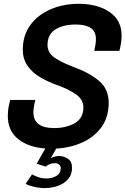

<svg xmlns="http://www.w3.org/2000/svg" viewBox="-20 -768 657 1006"><path d="M291.5 49.5Q315 49.5 336.2 64Q357.5 78.5 357.5 111Q357.5 146.5 337 170.2Q316.5 194 284 205.8Q251.5 217.5 215 217.5Q185 217.5 155 210Q125 202.5 114.5 195L148 145.5Q155.5 150.5 176.8 158.8Q198 167 223.5 167Q254 167 276 153.5Q298 140 298 114Q298 100 289.2 93.5Q280.5 87 266.5 87Q254.5 87 241.2 91.8Q228 96.5 220.5 105L172 90L217.5 10Q130 4 75.5 -39.2Q21 -82.5 21 -160Q21 -184 24.2 -203Q27.5 -222 33.5 -244.5H165Q155 -205 155 -179.5Q155 -97 263 -97Q328 -97 372.5 -123Q417 -149 417 -205.5Q417 -246 378.2 -273.5Q339.5 -301 276 -323.5Q229 -340 188.8 -364.2Q148.5 -388.5 124 -423.8Q99.5 -459 99.5 -508Q99.5 -583 139 -636.8Q178.5 -690.5 245 -719.2Q311.5 -748 391.5 -748Q492 -748 554.5 -704.8Q617 -661.5 617 -582.5Q617 -561 613.8 -540.2Q610.5 -519.5 605.5 -501.5H474Q477.5 -517 480 -532.5Q482.5 -548 482.5 -563Q482.5 -603.5 455.5 -621.5Q428.5 -639.5 376 -639.5Q312.5 -639.5 270.8 -614Q229 -588.5 229 -532.5Q229 -490.5 268 -464.5Q307 -438.5 371 -415Q450.5 -385.5 500 -343.2Q549.5 -301 549.5 -229Q549.5 -156 513.2 -104.2Q477 -52.5 414.8 -23.2Q352.5 6 274.5 10.5L246 61Q265.5 49.5 291.5 49.5Z"/></svg>

Font: Epilogue SemiBold
Style: Italic
Weight: 600
Italic angle: -12°
Designer: Tyler Finck
Foundry: Etcetera Type Co
Version: Version 2.111; ttfautohint (v1.8.3)